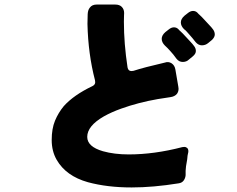

<svg xmlns="http://www.w3.org/2000/svg" viewBox="-20 -812 1040 843"><path d="M558 11Q451 11 366 -12Q270 -39 229 -110Q207 -148 207 -197.5Q207 -247 221.5 -282Q236 -317 260 -346Q304 -395 386 -434Q398 -440 398 -451Q398 -455 397 -460Q367 -575 364 -707Q364 -732 365 -750Q366 -768 374 -778Q384 -792 404 -792H486Q505 -792 515 -781.5Q525 -771 525 -755Q525 -752 524.5 -742.5Q524 -733 524 -717Q524 -621 540 -516Q543 -500 557 -500Q561 -500 566 -501Q612 -516 703 -537Q720 -543 733.5 -534Q747 -525 750 -507L763 -431Q764 -427 764 -422Q764 -410 757 -400Q747 -388 728 -385.5Q709 -383 673 -377Q587 -362 512 -335Q470 -320 436 -301Q363 -259 363 -211Q363 -168 432 -148Q482 -134 545 -134Q657 -134 780 -166Q784 -167 790 -167Q796 -167 801.5 -162.5Q807 -158 807 -148Q807 -143 805.5 -138.5Q804 -134 803.5 -128.5Q803 -123 802 -113Q795 -76 795 -62V-43Q794 -30 786.5 -19.5Q779 -9 764 -7Q652 11 558 11ZM894 -623Q882 -613 866.5 -613Q851 -613 839 -627Q831 -637 825 -644.5Q819 -652 812 -659.5Q805 -667 800 -673Q795 -679 788 -684Q774 -698 774 -713.5Q774 -729 790 -743L804 -754Q816 -764 827.5 -764Q839 -764 847 -756Q852 -750 856 -747Q866 -738 879 -723.5Q892 -709 899 -702Q906 -695 909 -691L916 -682Q923 -672 923 -660.5Q923 -649 911 -637ZM704 -612Q690 -626 690 -641.5Q690 -657 706 -671L720 -682Q732 -692 743.5 -692Q755 -692 763 -684Q768 -678 772 -675Q782 -666 795 -651.5Q808 -637 815 -630Q822 -623 825 -619L832 -610Q840 -600 840 -588Q840 -576 827 -565L810 -551Q799 -540 782.5 -540Q766 -540 755 -554Q747 -565 741 -572.5Q735 -580 728 -587.5Q721 -595 716 -600.5Q711 -606 704 -612Z"/></svg>

Font: Tsunagi Gothic Black
Style: Regular
Weight: 900
Designer: Yoshimichi Ohira
Foundry: Positype
Version: Version 1.001